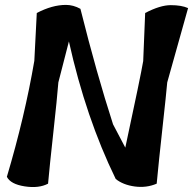

<svg xmlns="http://www.w3.org/2000/svg" viewBox="-20 -763 787 783"><path d="M572 -710Q633 -742 676.5 -742Q720 -742 747 -730L662 -427Q658 -381 642.5 -240.5Q627 -100 619 -14Q577 4 529.5 -2.5Q482 -9 452 -33Q330 -283 261 -594L218 -427Q213 -363 197.5 -222.5Q182 -82 176 -14Q138 6 80.5 -3Q23 -12 8 -42Q81 -287 120 -515L130 -710Q193 -743 249 -743Q279 -743 308 -727Q374 -463 441 -256L491 -161Q554 -454 564 -514Z"/></svg>

Font: Tillana SemiBold
Style: Regular
Weight: 600
Designer: Lipi Raval (Devanagari, Latin), Jonny Pinhorn (Latin)
Foundry: Indian Type Foundry
Version: Version 2.003;PS 1.0;hotconv 1.0.79;makeotf.lib2.5.61930; tt